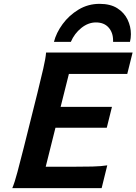

<svg xmlns="http://www.w3.org/2000/svg" viewBox="-20 -979 710 999"><path d="M295.4 -422.9H562.5L535.6 -314.5H268.6L217.8 -111.3H343.8Q413.6 -111.3 460.9 -112.5Q508.3 -113.8 538.1 -118.7L508.8 0H43.9Q56.2 -28.8 70.8 -84Q85.4 -139.2 103.5 -210.4L174.8 -495.6Q192.4 -566.9 205.1 -621.8Q217.8 -676.8 219.7 -705.6H669.9L642.1 -594.2H338.4ZM656.2 -761.2H568.4V-768.6Q568.4 -809.6 544.9 -835.9Q521.5 -862.3 479 -862.3Q439 -862.3 403.1 -833.5Q367.2 -804.7 348.6 -761.2H260.7Q272.5 -808.1 305.9 -853.8Q339.4 -899.4 388.9 -929.2Q438.5 -959 498 -959Q554.2 -959 590.1 -936.3Q626 -913.6 643.6 -877.4Q661.1 -841.3 661.1 -800.8Q661.1 -780.3 656.2 -761.2Z"/></svg>

Font: Andika
Style: Bold Italic
Weight: 700
Italic angle: -14°
Designer: Victor Gaultney, Annie Olsen, Julie Remington, Don Collingsworth, Eric Hays, Becca Hirsbrunner
Foundry: SIL International
Version: Version 6.101